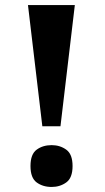

<svg xmlns="http://www.w3.org/2000/svg" viewBox="-20 -734 417 762"><path d="M148 -233 91 -714H277L220 -233ZM185 8Q150 8 125.5 -10Q101 -28 101 -75Q101 -122 125.5 -140Q150 -158 185 -158Q218 -158 243 -140Q268 -122 268 -75Q268 -28 243 -10Q218 8 185 8Z"/></svg>

Font: Noto Serif SemiCondensed ExtraBold
Style: Regular
Weight: 800
Width: 4
Designer: Monotype Design Team
Foundry: Monotype Imaging Inc.
Version: Version 2.015